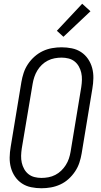

<svg xmlns="http://www.w3.org/2000/svg" viewBox="-20 -995 540 1023"><path d="M201 8Q173 8 146 2.5Q119 -3 97 -17.5Q75 -32 60 -54Q45 -76 38 -102Q31 -128 31.5 -156Q32 -184 37 -213L94 -558Q98 -582 106 -606.5Q114 -631 129 -653.5Q144 -676 164.5 -694Q185 -712 208.5 -723Q232 -734 257.5 -738.5Q283 -743 308 -743Q336 -743 363 -737.5Q390 -732 412 -717.5Q434 -703 449 -681Q464 -659 471 -633Q478 -607 477.5 -579Q477 -551 472 -522L415 -177Q411 -153 403 -128.5Q395 -104 380 -81.5Q365 -59 345 -41Q325 -23 301 -12Q277 -1 251.5 3.5Q226 8 201 8ZM201 -47Q219 -47 238 -50.5Q257 -54 274.5 -63Q292 -72 306 -85.5Q320 -99 330.5 -115.5Q341 -132 347 -150Q353 -168 356 -186L413 -531Q416 -551 416.5 -570Q417 -589 413 -607Q409 -625 400 -641Q391 -657 377 -668Q363 -679 345 -683.5Q327 -688 308 -688Q290 -688 271 -684.5Q252 -681 234.5 -672Q217 -663 203 -649.5Q189 -636 179 -619.5Q169 -603 163 -585Q157 -567 154 -549L96 -204Q93 -184 92.5 -165Q92 -146 96 -128Q100 -110 109 -94Q118 -78 132 -67Q146 -56 164 -51.5Q182 -47 201 -47ZM318 -799 283 -831 418 -975 462 -935Z"/></svg>

Font: Iosevka Light
Style: Italic
Weight: 300
Italic angle: -9°
Monospace: yes
Designer: Belleve Invis
Foundry: Belleve Invis
Version: Version 32.5.0; ttfautohint (v1.8.4)